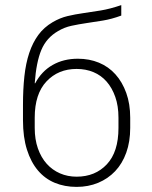

<svg xmlns="http://www.w3.org/2000/svg" viewBox="-20 -726 595 752"><path d="M280 6Q233 6 194.5 -10Q156 -26 128.5 -58.5Q101 -91 85.5 -140Q70 -189 70 -255V-315Q70 -376 75.5 -427Q81 -478 94.5 -518.5Q108 -559 130 -589Q152 -619 186 -639Q215 -656 244.5 -663Q274 -670 306 -674.5Q338 -679 374.5 -685Q411 -691 455 -706V-665Q417 -651 383 -645.5Q349 -640 318.5 -635.5Q288 -631 260 -625Q232 -619 207 -604Q162 -578 142 -530.5Q122 -483 116 -400H118Q143 -447 186 -471.5Q229 -496 285 -496Q330 -496 367.5 -480.5Q405 -465 432 -435Q459 -405 474.5 -362Q490 -319 490 -265V-225Q490 -171 474.5 -128Q459 -85 431 -55.5Q403 -26 364.5 -10Q326 6 280 6ZM280 -34Q353 -34 398.5 -82.5Q444 -131 444 -225V-265Q444 -311 431.5 -346.5Q419 -382 397.5 -406.5Q376 -431 346 -443.5Q316 -456 280 -456Q208 -456 162 -407Q116 -358 116 -265V-225Q116 -180 128.5 -144.5Q141 -109 163 -84.5Q185 -60 215 -47Q245 -34 280 -34Z"/></svg>

Font: PT Root UI Light
Style: Regular
Weight: 300
Designer: Vitaly Kuzmin
Foundry: ParaType Ltd.
Version: Version 2.000G